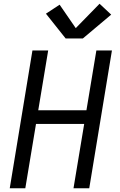

<svg xmlns="http://www.w3.org/2000/svg" viewBox="-20 -1004 640 1024"><path d="M32 0 153 -735H237L184 -416H441L494 -735H577L456 0H372L429 -343H172L115 0ZM330 -799 225 -931 298 -979 384 -854 511 -984 573 -926 422 -799Z"/></svg>

Font: Iosevka Curly Extended Oblique
Style: Regular
Weight: 400
Width: 7
Italic angle: -9°
Monospace: yes
Designer: Belleve Invis
Foundry: Belleve Invis
Version: Version 11.1.0; ttfautohint (v1.8.3)